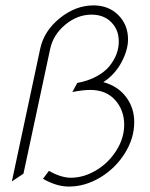

<svg xmlns="http://www.w3.org/2000/svg" viewBox="-20 -666 555 711"><path d="M362.8 -361.8Q405.8 -390.1 429.9 -435.5Q454.1 -481 454.1 -520Q454.1 -574.2 418.2 -610.1Q382.3 -646 326.2 -646Q260.3 -646 201.7 -598.9Q143.1 -551.8 128.9 -485.8L23.9 5.9L66.9 -22.9L166 -485.8Q177.2 -537.6 221.9 -574.7Q266.6 -611.8 318.8 -611.8Q364.3 -611.8 392.1 -583.7Q419.9 -555.7 419.9 -512.2Q419.9 -488.8 411.4 -465.8Q402.8 -442.9 385.3 -421.1Q367.7 -399.4 336.9 -382.8Q306.2 -366.2 266.1 -358.9L248 -325.2Q286.6 -333 314 -333Q373 -333 406.5 -295.4Q439.9 -257.8 439.9 -204.1Q439.9 -154.3 410.6 -108.2Q381.3 -62 335.4 -34.9Q289.6 -7.8 242.2 -7.8Q206.5 -7.8 161.1 -33.2L139.2 -3.9Q189.5 24.9 234.9 24.9Q294.9 24.9 351.1 -8.8Q407.2 -42.5 442.1 -98.1Q477.1 -153.8 477.1 -213.9Q477.1 -266.6 446.8 -306.9Q416.5 -347.2 362.8 -361.8Z"/></svg>

Font: Comic Neue Angular Light Italic
Style: Regular
Weight: 300
Italic angle: -12°
Designer: Craig Rozynski
Foundry: Craig Rozynski
Version: Version 2.003